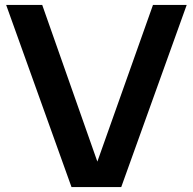

<svg xmlns="http://www.w3.org/2000/svg" viewBox="-20 -760 783 780"><path d="M601.5 -740H738.5L472.5 0H270.5L5 -740H151.5L375.5 -103.5Z"/></svg>

Font: Encode Sans Semi Expanded SmBd
Style: Regular
Weight: 600
Width: 6
Designer: Multiple Designers
Foundry: Impallari Type
Version: Version 2.000